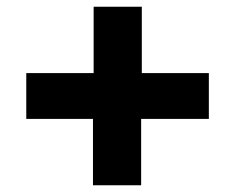

<svg xmlns="http://www.w3.org/2000/svg" viewBox="-20 -648 669 570"><path d="M256 -295H58V-431H258V-628H401V-431H600V-295H399V-98H256Z"/></svg>

Font: Nebula Sans Black
Style: Regular
Weight: 900
Italic angle: -9°
Designer: Paul D. Hunt for Adobe (as Source Sans)
Foundry: Nebula Entertainment & Broadcasting LLC
Version: Version 1.010